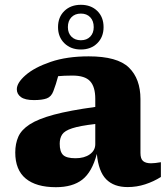

<svg xmlns="http://www.w3.org/2000/svg" viewBox="-20 -766 697 799"><path d="M511 12.5Q454 12.5 422 -19.8Q390 -52 383 -125.5Q363 -50 322.5 -18.5Q282 13 212.5 13Q130.5 13 87 -23Q43.5 -59 43.5 -131.5Q43.5 -168 56.2 -197Q69 -226 103.8 -248.5Q138.5 -271 204.2 -288.8Q270 -306.5 376.5 -321V-354.5Q376.5 -404.5 355 -428Q333.5 -451.5 281.5 -451.5Q262.5 -451.5 248 -450.8Q233.5 -450 222 -449Q213 -415 202 -386.5Q193.5 -363.5 174.5 -356.5Q155.5 -349.5 121 -349.5Q84.5 -349.5 67.2 -362Q50 -374.5 50 -394.5Q50 -421.5 86.8 -453.5Q123.5 -485.5 190.8 -508.5Q258 -531.5 349 -531.5Q468.5 -531.5 516.5 -484.8Q564.5 -438 564.5 -353.5V-129.5Q564.5 -105 575.5 -95.8Q586.5 -86.5 608.5 -86.5Q624 -86.5 649.5 -91V-29.5Q619.5 -10.5 584.2 1Q549 12.5 511 12.5ZM228.5 -168Q228.5 -135 242.5 -121.2Q256.5 -107.5 294 -107.5Q331 -107.5 353.8 -123.8Q376.5 -140 376.5 -166V-250Q312 -242.5 280.5 -232.2Q249 -222 238.8 -206.5Q228.5 -191 228.5 -168ZM316.5 -746Q358.5 -746 384.8 -720.5Q411 -695 411 -653Q411 -612 384.8 -586Q358.5 -560 316.5 -560Q274.5 -560 248 -586Q221.5 -612 221.5 -653Q221.5 -695 248 -720.5Q274.5 -746 316.5 -746ZM316.5 -598.5Q341 -598.5 355.5 -613.5Q370 -628.5 370 -653Q370 -679 355.5 -694.2Q341 -709.5 316.5 -709.5Q292 -709.5 277.2 -694.2Q262.5 -679 262.5 -653Q262.5 -628.5 277.2 -613.5Q292 -598.5 316.5 -598.5Z"/></svg>

Font: Newsreader 6pt
Style: Bold
Weight: 700
Designer: Hugues Gentile
Foundry: Production Type
Version: Version 1.003; ttfautohint (v1.8.3)